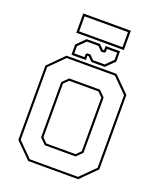

<svg xmlns="http://www.w3.org/2000/svg" viewBox="-174 -1092 1001 1199"><g transform="rotate(20 326.5 -492.0)"><path d="M160.5 0 57.5 -103V-597L160.5 -700H492.5L595.5 -597V-103L492.5 0ZM229.5 -141.5H423.5L454 -172V-528L423.5 -558.5H229.5L199 -528V-172ZM166 -13.5H486.5L582 -108.5V-591.5L486.5 -686.5H166L71 -591.5V-108.5ZM224 -128 185.5 -166.5V-533.5L224 -572H429L467.5 -533.5V-166.5L429 -128ZM187 -716V-784L243 -840H332L360 -812H369V-840H465V-772L409 -716H320L292 -744H283V-716ZM201 -730H269V-750L277 -758H298L326 -730H403L451 -778V-826H383V-806L375 -798H354L326 -826H249L201 -778ZM168.5 -855.5V-983.5H484.5V-855.5ZM182.5 -869.5H470.5V-969.5H182.5Z"/></g></svg>

Font: Tourney Thin Thin
Style: Regular
Weight: 250
Version: Version 1.015